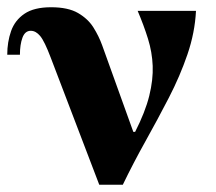

<svg xmlns="http://www.w3.org/2000/svg" viewBox="-20 -510 596 530"><path d="M521 -480Q518 -420 497.5 -360Q477 -300 446 -240Q415 -180 381.5 -120Q348 -60 319 0H254L348 -146H353Q381 -201 392 -245.5Q403 -290 401.5 -328Q400 -366 388.5 -403Q377 -440 360 -480ZM121 -490Q168 -490 195.5 -474Q223 -458 238 -434Q253 -410 262 -385L348 -146L254 0L120 -351Q103 -396 91 -410.5Q79 -425 65 -425Q49 -425 42 -406Q35 -387 35 -359H0Q0 -394 10.5 -424Q21 -454 47.5 -472Q74 -490 121 -490Z"/></svg>

Font: Brygada 1918
Style: Bold
Weight: 700
Designer: Mateusz Machalski | Borys Kosmynka | Przemek Hoffer
Foundry: NIEPODLEGLA 2018
Version: Version 3.006